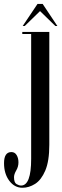

<svg xmlns="http://www.w3.org/2000/svg" viewBox="-77 -682 308 952"><path d="M34.5 249Q-5 249 -31 214.2Q-57 179.5 -57 127Q-57 72 -20.5 72Q-3.5 72 5.5 87Q14.5 102 14.5 123Q14.5 144.5 3.5 163.2Q-7.5 182 -7.5 196.5Q-7.5 223.5 5 230.8Q17.5 238 27.5 238Q77.5 238 77.5 105.5V-513.5H33.5V-523.5H167.5V35.5Q167.5 117 147.5 163.8Q127.5 210.5 97 229.8Q66.5 249 34.5 249ZM35.5 -553 109 -662.5H134.5L207.5 -553H197.5L121.5 -627L45.5 -553Z"/></svg>

Font: Imbue 100pt Medium
Style: Regular
Weight: 500
Designer: Tyler Finck
Foundry: Etcetera Type Company
Version: Version 1.102; ttfautohint (v1.8.3)